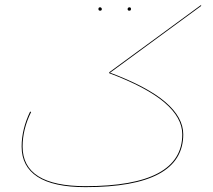

<svg xmlns="http://www.w3.org/2000/svg" viewBox="-20 -758 876 790"><path d="M807 -733 433 -459Q587 -401 660.5 -338Q734 -275 734 -205Q734 12 332 12Q200 12 134.5 -30.5Q69 -73 69 -155Q69 -226 104 -299L108 -297Q73 -226 73 -155Q73 8 332 8Q730 8 730 -205Q730 -274 656.5 -336.5Q583 -399 429 -457L430 -461L808 -738ZM385 -721Q385 -728 392 -728Q395 -728 397 -725.5Q399 -723 399 -721Q399 -714 392 -714Q385 -714 385 -721ZM505 -721Q505 -723 507 -725.5Q509 -728 512 -728Q519 -728 519 -721Q519 -714 512 -714Q505 -714 505 -721Z"/></svg>

Font: FiraGO Four
Style: Regular
Weight: 100
Designer: bBox Type
Foundry: bBox Type GmbH
Version: Version 1.001